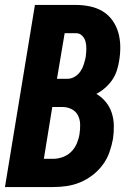

<svg xmlns="http://www.w3.org/2000/svg" viewBox="-20 -755 540 775"><path d="M0 0 121 -735H287Q316 -735 344 -729Q372 -723 395 -709Q418 -695 434 -672.5Q450 -650 457.5 -623.5Q465 -597 465.5 -568Q466 -539 461 -510Q458 -490 451.5 -470Q445 -450 433 -432.5Q421 -415 404.5 -400.5Q388 -386 369 -376Q391 -363 407 -343.5Q423 -324 431 -299.5Q439 -275 439.5 -248Q440 -221 436 -194Q431 -167 421.5 -140Q412 -113 394.5 -89.5Q377 -66 353.5 -48Q330 -30 303.5 -19Q277 -8 249.5 -4Q222 0 195 0ZM210 -437H253Q268 -437 282 -445.5Q296 -454 305 -467.5Q314 -481 318.5 -496Q323 -511 326 -525Q328 -541 328.5 -556.5Q329 -572 325.5 -586Q322 -600 312 -610.5Q302 -621 287 -621H241ZM157 -114H195Q214 -114 233.5 -121Q253 -128 267.5 -142.5Q282 -157 290 -176Q298 -195 301 -214Q304 -234 303.5 -253.5Q303 -273 294.5 -289.5Q286 -306 269 -314.5Q252 -323 233 -323H191Z"/></svg>

Font: Iosevka SS04 Heavy
Style: Italic
Weight: 900
Italic angle: -9°
Monospace: yes
Designer: Belleve Invis
Foundry: Belleve Invis
Version: Version 19.0.0; ttfautohint (v1.8.4)